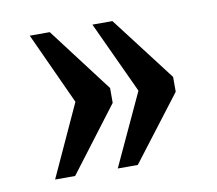

<svg xmlns="http://www.w3.org/2000/svg" viewBox="-53 -525 576 510"><g transform="rotate(-10 234.5 -270.0)"><path d="M226 -76H280L413 -250V-290L280 -464H226L316 -270ZM57 -76H111L243 -250V-290L111 -464H57L146 -270Z"/></g></svg>

Font: Noto Serif Tamil Condensed SemiBold
Style: Regular
Weight: 600
Width: 3
Designer: Indian Type Foundry, Tom Grace, and the Monotype Design Team
Foundry: Monotype Imaging Inc.
Version: Version 2.004